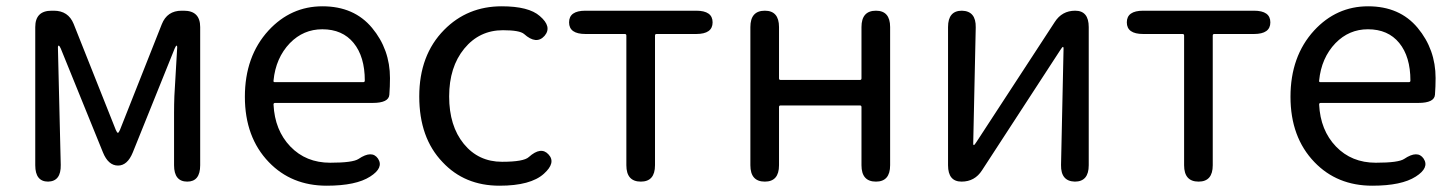

<svg xmlns="http://www.w3.org/2000/svg" viewBox="-20 -577 4623 610"><path d="M133 0Q92 0 92 -52V-491Q92 -543 144 -543H151Q197 -543 214 -501L348 -164Q352 -155 354.5 -155Q357 -155 361 -164L494 -500Q511 -543 557 -543H564Q616 -543 616 -491V-52Q616 0 575 0Q533 0 533 -52V-218Q533 -245 534 -272L543 -427Q543 -432 541 -432Q539 -432 535 -423L402 -93Q385 -51 355 -51Q324 -51 307 -93L173 -423Q169 -432 166.5 -432Q164 -432 164 -427L173 -53Q174 -1 133 0Z M1018 13Q906 13 834 -62Q758 -141 758 -269.5Q758 -398 833 -480Q904 -557 1004.5 -557Q1105 -557 1162 -488.5Q1219 -420 1219 -329Q1219 -302 1217 -276Q1215 -250 1164 -250H854Q849 -250 849 -245Q853 -163 902.5 -111.5Q952 -60 1029 -60Q1101 -60 1119 -72Q1162 -101 1181 -73Q1200 -44 1156 -16Q1111 13 1018 13ZM849 -321Q848 -316 853 -316H1134Q1139 -316 1139 -321Q1139 -397 1103.5 -440.5Q1068 -484 1004 -484Q944 -484 901 -440Q856 -393 849 -321Z M1567 13Q1456 13 1386 -62Q1312 -139 1312 -270.5Q1312 -402 1391 -482Q1465 -557 1574 -557Q1660 -557 1695 -526Q1735 -492 1710 -463Q1684 -434 1645 -469Q1631 -481 1578 -481Q1503 -481 1455 -422.5Q1407 -364 1407 -270.5Q1407 -177 1453.5 -120Q1500 -63 1575 -63Q1644 -63 1660 -78Q1699 -113 1723 -86Q1747 -60 1708 -25Q1666 13 1567 13Z M2016 0Q1970 0 1970 -52V-464Q1970 -469 1965 -469H1840Q1788 -469 1788 -506Q1788 -543 1840 -543H2192Q2244 -543 2244 -506Q2244 -469 2192 -469H2066Q2061 -469 2061 -464V-52Q2061 0 2016 0Z M2410 0Q2364 0 2364 -52V-491Q2364 -543 2410 -543Q2455 -543 2455 -491V-328Q2455 -323 2460 -323H2712Q2717 -323 2717 -328V-491Q2717 -543 2763 -543Q2808 -543 2808 -491V-52Q2808 0 2763 0Q2717 0 2717 -52V-237Q2717 -242 2712 -242H2460Q2455 -242 2455 -237V-52Q2455 0 2410 0Z M3035 0Q2992 0 2992 -52V-491Q2992 -543 3036 -543Q3081 -542 3080 -490L3072 -121Q3072 -116 3074 -116Q3076 -116 3083 -127L3331 -507Q3354 -543 3396 -543Q3439 -543 3439 -491V-52Q3439 0 3395 0Q3350 -1 3351 -53L3359 -423Q3359 -428 3357 -428Q3355 -428 3348 -417L3100 -36Q3077 0 3035 0Z M3788 0Q3742 0 3742 -52V-464Q3742 -469 3737 -469H3612Q3560 -469 3560 -506Q3560 -543 3612 -543H3964Q4016 -543 4016 -506Q4016 -469 3964 -469H3838Q3833 -469 3833 -464V-52Q3833 0 3788 0Z M4340 13Q4228 13 4156 -62Q4080 -141 4080 -269.5Q4080 -398 4155 -480Q4226 -557 4326.5 -557Q4427 -557 4484 -488.5Q4541 -420 4541 -329Q4541 -302 4539 -276Q4537 -250 4486 -250H4176Q4171 -250 4171 -245Q4175 -163 4224.5 -111.5Q4274 -60 4351 -60Q4423 -60 4441 -72Q4484 -101 4503 -73Q4522 -44 4478 -16Q4433 13 4340 13ZM4171 -321Q4170 -316 4175 -316H4456Q4461 -316 4461 -321Q4461 -397 4425.5 -440.5Q4390 -484 4326 -484Q4266 -484 4223 -440Q4178 -393 4171 -321Z"/></svg>

Font: Resource Han Rounded CN
Style: Regular
Weight: 400
Designer: Cyano Hao (round all glyphs); Ryoko NISHIZUKA  (kana, bopomofo & ideographs); Paul D. Hunt (Latin, Greek & Cyrillic); Sa
Foundry: Cyano Hao
Version: 0.990